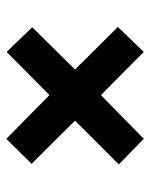

<svg xmlns="http://www.w3.org/2000/svg" viewBox="48 -664 486 623"><g transform="rotate(90 291.5 -353.0)"><path d="M431 -576 514 -495 372 -353 512 -212 431 -130 289 -270 149 -131 69 -214 206 -353 68 -492 149 -576 289 -437Z"/></g></svg>

Font: Noto Sans Thai Looped ExtraBold
Style: Regular
Weight: 800
Designer: Sasikarn Vongin, Ben Mitchell
Foundry: The Fontpad Ltd
Version: Version 1.001; ttfautohint (v1.8.4.7-5d5b)